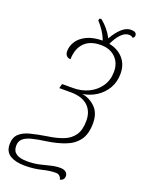

<svg xmlns="http://www.w3.org/2000/svg" viewBox="-202 -934 903 1210"><g transform="rotate(20 250.0 -328.5)"><path d="M360 192Q352 160 321 160Q281 160 231.5 172.5Q182 185 120 185Q60 185 23 163Q-14 141 -14 90Q-14 45 11.5 20.5Q37 -4 83.5 -16Q130 -28 194 -38Q251 -46 295.5 -63Q340 -80 365 -115.5Q390 -151 390 -213Q390 -277 350.5 -313Q311 -349 236 -349H159L167 -379H240Q298 -379 345 -402Q392 -425 420 -466.5Q448 -508 448 -564Q448 -623 411 -658.5Q374 -694 314 -694Q242 -694 203.5 -655Q165 -616 163 -544Q147 -544 136.5 -554.5Q126 -565 126 -585Q126 -619 146 -650.5Q166 -682 207.5 -702.5Q249 -723 314 -724Q302 -756 283 -784.5Q264 -813 244 -834L248 -848H261Q312 -807 342 -749Q369 -796 398.5 -822.5Q428 -849 459 -849Q497 -849 497 -824Q497 -811 485 -805Q475 -815 457 -815Q430 -815 405 -788.5Q380 -762 360 -719Q419 -708 455 -668Q491 -628 491 -566Q491 -511 466.5 -468.5Q442 -426 401 -399Q360 -372 309 -364Q360 -355 397.5 -318Q435 -281 435 -213Q435 -140 404 -98.5Q373 -57 319 -36.5Q265 -16 196 -6Q143 1 105.5 10.5Q68 20 48 37Q28 54 28 86Q28 121 53 137.5Q78 154 125 154Q169 154 205 146Q241 138 273.5 129.5Q306 121 337 121Q362 121 375 131.5Q388 142 388 158Q388 186 360 192Z"/></g></svg>

Font: Noto Serif SemiCondensed ExtraLight
Style: Italic
Weight: 200
Width: 4
Italic angle: -12°
Designer: Monotype Design Team
Foundry: Monotype Imaging Inc.
Version: Version 2.013